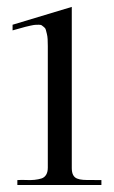

<svg xmlns="http://www.w3.org/2000/svg" viewBox="-20 -531 327 551"><path d="M16.1 -443.8V-460L186 -511.2V-48.8Q186 -36.1 189.9 -28.8Q193.8 -21.5 201.2 -18.6Q208.5 -15.6 218.8 -14.9Q229 -14.2 242.2 -14.4Q255.4 -14.6 271 -14.2V0H29.8V-14.2Q43 -15.1 55.4 -14.4Q67.9 -13.7 79.1 -14.9Q90.3 -16.1 98.9 -18.8Q107.4 -21.5 112.3 -29.3Q117.2 -37.1 117.2 -49.8V-398.9Q117.2 -410.2 116.7 -418.7Q116.2 -427.2 114.5 -433.8Q112.8 -440.4 111.6 -445.3Q110.4 -450.2 106.4 -453.1Q102.5 -456.1 100.1 -458Q97.7 -460 91.3 -460Q85 -460 81.1 -459.7Q77.1 -459.5 67.9 -457.5Q58.6 -455.6 53.2 -454.1Q47.9 -452.6 35.6 -449.2Q22.9 -445.8 16.1 -443.8Z"/></svg>

Font: Ortica Linear Light
Style: Regular
Weight: 300
Designer: Benedetta Bovani
Foundry: Collletttivo
Version: Version 2.000;Glyphs 3.1.2 (3151)